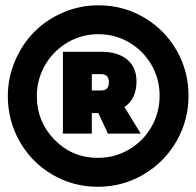

<svg xmlns="http://www.w3.org/2000/svg" viewBox="-20 -714 747 730"><path d="M9.8 -348.1Q9.8 -417.5 36.6 -481.2Q63.5 -544.9 109.1 -591.6Q154.8 -638.2 218.8 -666Q282.7 -693.8 354 -693.8Q448.7 -693.8 527.6 -647.5Q606.4 -601.1 651.6 -522.2Q696.8 -443.4 696.8 -350.1Q696.8 -257.3 651.4 -177.7Q606 -98.1 526.4 -51Q446.8 -3.9 352.1 -3.9Q257.3 -3.9 178.5 -50.5Q99.6 -97.2 54.7 -176.3Q9.8 -255.4 9.8 -348.1ZM120.1 -348.1Q120.1 -251.5 187.5 -182.6Q254.9 -113.8 352.1 -113.8Q417 -113.8 471.2 -146Q525.4 -178.2 556.2 -232.4Q586.9 -286.6 586.9 -350.1Q586.9 -413.1 556.2 -466.8Q525.4 -520.5 471.7 -552.2Q418 -584 354 -584Q289.6 -584 235.6 -551.8Q181.6 -519.5 150.9 -465.6Q120.1 -411.6 120.1 -348.1ZM219.2 -206.1V-517.1H365.2Q428.2 -517.1 463.6 -487.5Q499 -458 499 -404.8Q499 -337.9 453.1 -307.1L515.1 -206.1H390.1L354 -284.2H329.1V-206.1ZM329.1 -370.1H365.2Q394 -370.1 394 -400.9Q394 -432.1 365.2 -432.1H329.1Z"/></svg>

Font: Trueno UltraBlack
Style: Regular
Weight: 950
Designer: Julieta Ulanovsky
Foundry: Julieta Ulanovsky
Version: Version 3.001b | FøM Fix